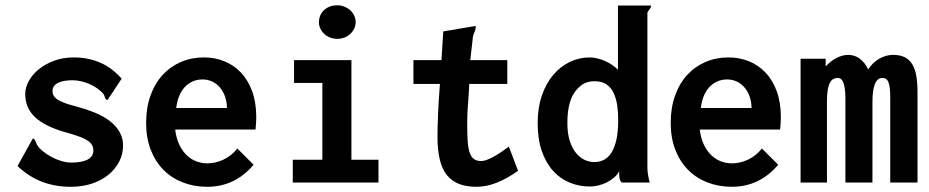

<svg xmlns="http://www.w3.org/2000/svg" viewBox="-20 -696 3540 732"><path d="M390.1 -314.9Q386.2 -314.9 384 -317.1Q381.8 -319.3 380.6 -322.5Q379.4 -325.7 378.4 -329.3Q377.4 -333 376 -335.9Q367.2 -346.7 354 -356.7Q340.8 -366.7 325 -374Q309.1 -381.3 291.3 -385.7Q273.4 -390.1 255.9 -390.1Q240.7 -390.1 227.1 -387.9Q213.4 -385.7 202.9 -380.9Q192.4 -376 186.3 -368.2Q180.2 -360.4 180.2 -349.1Q180.2 -336.4 186.8 -327.9Q193.4 -319.3 206.5 -312.3Q219.7 -305.2 239.7 -298.8Q259.8 -292.5 287.1 -285.2Q370.6 -261.7 409.9 -225.1Q449.2 -188.5 449.2 -141.1Q449.2 -109.4 435.1 -81.1Q420.9 -52.7 395 -31Q369.1 -9.3 332.3 3.4Q295.4 16.1 250 16.1Q190.9 16.1 140.9 -2.7Q90.8 -21.5 46.9 -63L105 -168Q110.8 -167 113.8 -160.9Q116.7 -154.8 121.1 -144Q128.9 -131.3 143.6 -119.4Q158.2 -107.4 176.3 -97.7Q194.3 -87.9 214.1 -82Q233.9 -76.2 252 -76.2Q292 -76.2 314 -87.6Q335.9 -99.1 335.9 -122.1Q335.9 -133.8 331.1 -142.6Q326.2 -151.4 315.7 -158.9Q305.2 -166.5 288.1 -173.1Q271 -179.7 246.1 -187Q232.4 -190.9 219 -194.8Q205.6 -198.7 191.9 -204.1Q164.6 -214.4 143.1 -227.3Q121.6 -240.2 106.7 -256.3Q91.8 -272.5 84 -292.7Q76.2 -313 76.2 -337.9Q76.2 -362.8 90.1 -387.7Q104 -412.6 128.4 -432.4Q152.8 -452.1 186.8 -464.6Q220.7 -477.1 261.2 -477.1Q314.5 -477.1 360.1 -458Q405.8 -439 443.8 -396Z M757.8 -477.1Q799.3 -477.1 835.4 -462.4Q871.6 -447.8 898.7 -419.2Q925.8 -390.6 941.4 -347.9Q957 -305.2 957 -249Q957 -236.8 956.1 -225.1Q955.1 -213.4 954.1 -202.1H647.9Q651.9 -168.5 663.6 -144.3Q675.3 -120.1 691.9 -104.2Q708.5 -88.4 728.8 -80.8Q749 -73.2 770 -73.2Q801.8 -73.2 832.3 -87.6Q862.8 -102.1 884.8 -129.9L946.8 -67.9Q876 16.1 770 16.1Q719.7 16.1 677 -0.5Q634.3 -17.1 603.3 -48.3Q572.3 -79.6 554.7 -124.8Q537.1 -169.9 537.1 -227.1Q537.1 -285.2 553.7 -331.5Q570.3 -377.9 599.9 -410.2Q629.4 -442.4 669.7 -459.7Q710 -477.1 757.8 -477.1ZM845.2 -284.2Q845.2 -306.2 838.6 -325.9Q832 -345.7 820.1 -360.6Q808.1 -375.5 790.8 -384.3Q773.4 -393.1 752 -393.1Q731.4 -393.1 714.1 -385.3Q696.8 -377.4 683.8 -363.3Q670.9 -349.1 662.8 -329.1Q654.8 -309.1 651.9 -284.2Z M1266.1 -675.8Q1280.3 -675.8 1293 -670.7Q1305.7 -665.5 1315.2 -657Q1324.7 -648.4 1330.3 -636.7Q1335.9 -625 1335.9 -611.8Q1335.9 -598.6 1330.3 -586.9Q1324.7 -575.2 1315.2 -566.4Q1305.7 -557.6 1293 -552.7Q1280.3 -547.9 1266.1 -547.9Q1252 -547.9 1239 -552.7Q1226.1 -557.6 1216.6 -566.4Q1207 -575.2 1201.4 -586.9Q1195.8 -598.6 1195.8 -611.8Q1195.8 -623.5 1200.2 -635Q1204.6 -646.5 1213.4 -655.5Q1222.2 -664.6 1235.4 -670.2Q1248.5 -675.8 1266.1 -675.8ZM1101.1 -466.8H1319.8V-86.9H1422.9V0H1096.2V-86.9H1209V-379.9H1101.1Z M1669.9 -576.2 1793.9 -597.2Q1793.9 -584.5 1790 -576.2Q1786.1 -567.9 1783.2 -557.1L1772.9 -466.8H1914.1V-376H1769Q1767.6 -339.8 1764.4 -301.3Q1761.2 -262.7 1761.2 -225.1Q1761.2 -187 1762.9 -159.7Q1764.6 -132.3 1770.3 -115.2Q1775.9 -98.1 1786.4 -90.1Q1796.9 -82 1814 -82Q1830.6 -82 1857.9 -96.4Q1885.3 -110.8 1919.9 -137.2L1955.1 -44.9Q1914.1 -15.6 1874.8 0.2Q1835.4 16.1 1796.9 16.1Q1757.8 16.1 1729.7 5.1Q1701.7 -5.9 1683.3 -29.1Q1665 -52.2 1656.5 -88.4Q1647.9 -124.5 1647.9 -174.8Q1647.9 -208.5 1649.9 -258.1Q1651.9 -307.6 1657.2 -376H1556.2V-466.8H1663.1Z M2448.2 -56.2Q2448.2 -43.9 2450.7 -29.5Q2453.1 -15.1 2457 0H2351.1Q2344.7 -4.4 2342.8 -13.2Q2340.8 -22 2340.8 -28.8V-43Q2333 -28.8 2320.1 -18.1Q2307.1 -7.3 2292 0Q2276.9 7.3 2260.5 11.2Q2244.1 15.1 2229 15.1Q2188 15.1 2151.9 0.2Q2115.7 -14.6 2088.6 -44.7Q2061.5 -74.7 2045.7 -119.9Q2029.8 -165 2029.8 -226.1Q2029.8 -285.2 2045.9 -331.8Q2062 -378.4 2089.4 -410.6Q2116.7 -442.9 2152.6 -460Q2188.5 -477.1 2228 -477.1Q2241.7 -477.1 2256.3 -473.6Q2271 -470.2 2285.4 -464.1Q2299.8 -458 2312.7 -449.2Q2325.7 -440.4 2335.9 -430.2V-674.8H2461.9Q2461.9 -669.4 2460 -666Q2458 -662.6 2455.8 -659.7Q2453.6 -656.7 2451.2 -653.6Q2448.7 -650.4 2448.2 -646ZM2336.9 -238.8Q2336.9 -268.1 2333 -294.7Q2329.1 -321.3 2319.3 -341.8Q2309.6 -362.3 2292.2 -374.3Q2274.9 -386.2 2248 -386.2Q2224.6 -386.2 2209.2 -378.7Q2193.8 -371.1 2180.2 -356Q2143.1 -316.4 2143.1 -228Q2143.1 -186 2152.6 -157.5Q2162.1 -128.9 2177.2 -111.3Q2192.4 -93.8 2210.2 -85.9Q2228 -78.1 2245.1 -78.1Q2266.1 -78.1 2283 -86.9Q2299.8 -95.7 2311.8 -115Q2323.7 -134.3 2330.3 -164.8Q2336.9 -195.3 2336.9 -238.8Z M2757.8 -477.1Q2799.3 -477.1 2835.4 -462.4Q2871.6 -447.8 2898.7 -419.2Q2925.8 -390.6 2941.4 -347.9Q2957 -305.2 2957 -249Q2957 -236.8 2956.1 -225.1Q2955.1 -213.4 2954.1 -202.1H2647.9Q2651.9 -168.5 2663.6 -144.3Q2675.3 -120.1 2691.9 -104.2Q2708.5 -88.4 2728.8 -80.8Q2749 -73.2 2770 -73.2Q2801.8 -73.2 2832.3 -87.6Q2862.8 -102.1 2884.8 -129.9L2946.8 -67.9Q2876 16.1 2770 16.1Q2719.7 16.1 2677 -0.5Q2634.3 -17.1 2603.3 -48.3Q2572.3 -79.6 2554.7 -124.8Q2537.1 -169.9 2537.1 -227.1Q2537.1 -285.2 2553.7 -331.5Q2570.3 -377.9 2599.9 -410.2Q2629.4 -442.4 2669.7 -459.7Q2710 -477.1 2757.8 -477.1ZM2845.2 -284.2Q2845.2 -306.2 2838.6 -325.9Q2832 -345.7 2820.1 -360.6Q2808.1 -375.5 2790.8 -384.3Q2773.4 -393.1 2752 -393.1Q2731.4 -393.1 2714.1 -385.3Q2696.8 -377.4 2683.8 -363.3Q2670.9 -349.1 2662.8 -329.1Q2654.8 -309.1 2651.9 -284.2Z M3032.2 0V-472.2H3127.9V-442.9Q3149.9 -466.3 3172.1 -476.6Q3194.3 -486.8 3213.9 -486.8Q3223.1 -486.8 3233.6 -484.1Q3244.1 -481.4 3254.2 -474.9Q3264.2 -468.3 3273.4 -457.5Q3282.7 -446.8 3290 -431.2Q3307.1 -458.5 3333 -472.7Q3358.9 -486.8 3384.8 -486.8Q3411.6 -486.8 3429.4 -477.8Q3447.3 -468.8 3458 -450.9Q3468.8 -433.1 3473.4 -406.5Q3478 -379.9 3478 -345.2V0H3374V-326.2Q3374 -365.2 3367.4 -382.1Q3360.8 -398.9 3344.2 -398.9Q3306.2 -398.9 3306.2 -307.1V0H3203.1V-320.8Q3203.1 -345.7 3200.4 -361.1Q3197.8 -376.5 3193.6 -384.8Q3189.5 -393.1 3184.3 -396Q3179.2 -398.9 3173.8 -398.9Q3164.6 -398.9 3157 -394.8Q3149.4 -390.6 3144 -380.6Q3138.7 -370.6 3135.7 -353.5Q3132.8 -336.4 3132.8 -310.1V0Z"/></svg>

Font: InconsolataGo
Style: Bold
Weight: 700
Designer: Raph Levien, Kirill Tkachev(cyreal.org)
Foundry: Raph Levien, Kirill Tkachev(cyreal.org)
Version: Version 1.015; ttfautohint (v0.92) -l 8 -r 50 -G 200 -x 14 -